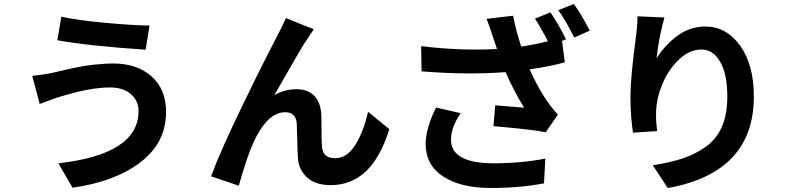

<svg xmlns="http://www.w3.org/2000/svg" viewBox="-20 -892 4040 977"><path d="M685 -327Q685 -379 646 -413Q607 -447 539 -447Q443 -447 303 -405Q283 -399 272.5 -396Q262 -393 182 -363L144 -506Q212 -513 260.5 -524.5Q309 -536 316 -537.5Q323 -539 350 -545Q377 -551 389.5 -553Q402 -555 427.5 -559Q453 -563 470 -564Q523 -569 556 -569Q677 -569 751 -503.5Q825 -438 825 -322Q825 -166 695 -66.5Q565 33 349 63L277 -61Q685 -107 685 -327ZM292 -807Q374 -789 514 -776Q654 -763 741 -762L721 -639Q436 -658 272 -687Z M1577 -743Q1571 -735 1560 -718Q1549 -701 1531 -674.5Q1513 -648 1376 -408Q1429 -438 1488 -438Q1547 -438 1579.5 -404Q1612 -370 1615 -308Q1616 -295 1616 -230Q1616 -165 1619 -141Q1625 -87 1685 -87Q1745 -87 1787 -153Q1829 -219 1853 -323L1961 -235Q1874 50 1663 50Q1584 50 1541.5 10Q1499 -30 1496 -89Q1494 -117 1492.5 -181.5Q1491 -246 1490 -265Q1485 -321 1431 -321Q1383 -321 1342 -279Q1301 -237 1268.5 -164.5Q1236 -92 1195 53L1054 5Q1103 -128 1218 -364Q1301 -536 1355 -640Q1417 -758 1435 -800Z M2675 -539Q2744 -387 2819 -309L2757 -219Q2690 -233 2491 -250L2500 -356Q2516 -355 2550 -352Q2614 -346 2647 -344Q2592 -433 2553 -525Q2356 -510 2125 -529L2123 -657Q2336 -632 2509 -643Q2499 -671 2492.5 -691Q2486 -711 2480 -729Q2466 -771 2456 -796L2591 -812Q2604 -742 2632 -655Q2701 -665 2768 -682Q2729 -757 2702 -797L2781 -829Q2825 -764 2860 -692L2840 -684L2854 -575Q2781 -554 2675 -539ZM2900 -872Q2940 -816 2981 -736L2902 -701Q2857 -791 2821 -840ZM2324 -316Q2275 -244 2275 -181Q2275 -63 2487 -61Q2633 -61 2755 -85L2748 41Q2623 65 2473.5 64.5Q2324 64 2235 6Q2146 -52 2146 -159Q2146 -239 2199 -345Z M3361 -803Q3333 -704 3321 -595Q3363 -663 3427 -710Q3491 -757 3569 -757Q3676 -757 3746 -660Q3816 -563 3816 -401Q3816 -14 3378 65L3302 -51Q3392 -65 3456 -86.5Q3520 -108 3574 -147Q3681 -225 3681 -400Q3681 -514 3645 -577Q3609 -640 3549 -640Q3489 -640 3436 -590Q3383 -540 3352.5 -469Q3322 -398 3319 -331Q3316 -289 3324 -225L3201 -217Q3188 -302 3188 -400Q3188 -498 3216 -704Q3224 -765 3224 -809Z"/></svg>

Font: Swei Fan Sans CJK TC
Style: Bold
Weight: 700
Version: Version 2.130